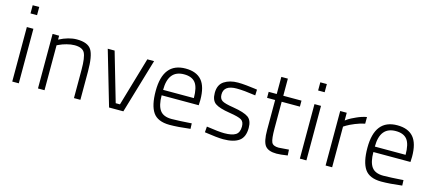

<svg xmlns="http://www.w3.org/2000/svg" viewBox="-53 -1195 3834 1701"><g transform="rotate(15 1864.0 -344.5)"><path d="M84 0V-500H144V0ZM84 -625V-700H144V-625Z M380 0H320V-500H380V-464Q466 -509 542 -509Q642 -509 675.5 -456Q709 -403 709 -260V0H650V-259Q650 -373 628.5 -413.5Q607 -454 535 -454Q502 -454 463 -443.5Q424 -433 402 -422L380 -412Z M826 -500H889L1019 -52H1058L1189 -500H1251L1103 0H972Z M1533 -45Q1565 -45 1611 -47.5Q1657 -50 1687 -52L1716 -54L1718 -4Q1605 10 1527 10Q1419 9 1376 -54Q1333 -117 1333 -248Q1333 -509 1539 -509Q1638 -509 1687 -452.5Q1736 -396 1736 -273L1734 -225H1394Q1394 -133 1425.5 -89Q1457 -45 1533 -45ZM1394 -275H1676Q1676 -373 1643.5 -414.5Q1611 -456 1539 -456Q1394 -456 1394 -275Z M2197 -492 2195 -439Q2087 -455 2022 -455Q1904 -455 1904 -370Q1904 -331 1929.5 -314.5Q1955 -298 2034 -286Q2137 -269 2175.5 -241.5Q2214 -214 2214 -145Q2214 -61 2165 -25.5Q2116 10 2021 10Q1994 10 1951 5.5Q1908 1 1878 -4L1849 -8L1853 -61Q1965 -44 2016 -44Q2086 -44 2119.5 -65Q2153 -86 2153 -142Q2153 -185 2126.5 -201.5Q2100 -218 2016 -231Q1919 -246 1881 -273Q1843 -300 1843 -368Q1843 -443 1893.5 -476Q1944 -509 2019 -509Q2053 -509 2097.5 -504.5Q2142 -500 2170 -496Z M2603 -445H2436V-202Q2436 -105 2449.5 -75Q2463 -45 2515 -45L2608 -52L2611 1Q2545 11 2510 11Q2435 11 2405.5 -26.5Q2376 -64 2376 -170V-445H2302V-500H2376V-657H2436V-500H2603Z M2722 0V-500H2782V0ZM2722 -625V-700H2782V-625Z M2958 0V-500H3018V-429Q3027 -436 3043.5 -447Q3060 -458 3108 -480Q3156 -502 3201 -510V-449Q3159 -441 3113 -422Q3067 -403 3042 -388L3018 -373V0Z M3475 -45Q3507 -45 3553 -47.5Q3599 -50 3629 -52L3658 -54L3660 -4Q3547 10 3469 10Q3361 9 3318 -54Q3275 -117 3275 -248Q3275 -509 3481 -509Q3580 -509 3629 -452.5Q3678 -396 3678 -273L3676 -225H3336Q3336 -133 3367.5 -89Q3399 -45 3475 -45ZM3336 -275H3618Q3618 -373 3585.5 -414.5Q3553 -456 3481 -456Q3336 -456 3336 -275Z"/></g></svg>

Font: TitilliumText22L Lt
Style: Thin
Weight: 300
Designer: Campivisivi
Foundry: Campivisivi
Version: 1.000